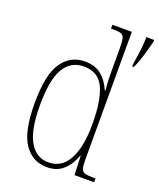

<svg xmlns="http://www.w3.org/2000/svg" viewBox="-142 -848 785 946"><g transform="rotate(20 250.5 -375.0)"><path d="M218 10Q142 10 98 -54Q54 -118 54 -267Q54 -416 98 -480Q142 -544 218 -544Q272 -544 305 -516.5Q338 -489 357 -444H361Q358 -468 357 -493.5Q356 -519 356 -544V-658Q356 -697 352 -714Q348 -731 335 -735.5Q322 -740 293 -740H282V-760H384V-88Q384 -57 388.5 -42.5Q393 -28 407.5 -24Q422 -20 452 -20H463V0H360L356 -100H354Q336 -50 303 -20Q270 10 218 10ZM217 -15Q286 -15 321.5 -80.5Q357 -146 357 -265Q357 -389 327.5 -454Q298 -519 221 -519Q153 -519 117.5 -459Q82 -399 82 -265Q82 -135 118 -74.5Q154 -14 217 -15ZM444 -612Q450 -648 455 -686.5Q460 -725 460 -760H501V-751Q493 -719 480 -675Q467 -631 452 -600H444Z"/></g></svg>

Font: Noto Serif Armenian Condensed Thin
Style: Regular
Weight: 100
Width: 3
Designer: Monotype Design Team
Foundry: Monotype Imaging Inc.
Version: Version 2.008; ttfautohint (v1.8.4.7-5d5b)